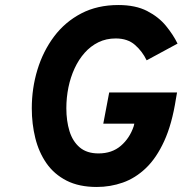

<svg xmlns="http://www.w3.org/2000/svg" viewBox="-20 -732 726 764"><path d="M365 12Q294.5 12 245 -13.2Q195.5 -38.5 165 -82.2Q134.5 -126 120.5 -182.5Q106.5 -239 106.5 -301Q106.5 -381 129 -454.8Q151.5 -528.5 195.2 -586.8Q239 -645 303.2 -678.5Q367.5 -712 451 -712Q519.5 -712 565.5 -688.2Q611.5 -664.5 640.5 -629Q669.5 -593.5 686.5 -558.5L563.5 -492Q546.5 -527.5 517.2 -553.2Q488 -579 440.5 -579Q402.5 -579 371.5 -563.8Q340.5 -548.5 316.8 -521.8Q293 -495 276.8 -459.8Q260.5 -424.5 252.2 -384Q244 -343.5 244 -301.5Q244 -251 256.5 -210.2Q269 -169.5 297.2 -145.5Q325.5 -121.5 372 -121.5Q425.5 -121.5 460.8 -151.8Q496 -182 512 -229.5L514.5 -240H391L414.5 -364H684.5L680 -338.5Q664.5 -238.5 633.5 -170.8Q602.5 -103 560.5 -63Q518.5 -23 468.8 -5.5Q419 12 365 12Z"/></svg>

Font: Overpass ExtraBold
Style: Italic
Weight: 800
Italic angle: -10°
Designer: Delve Withrington, Dave Bailey, Thomas Jockin
Foundry: Delve Fonts LLC
Version: Version 4.000